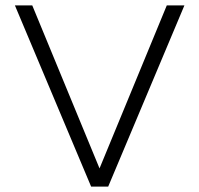

<svg xmlns="http://www.w3.org/2000/svg" viewBox="-20 -688 735 708"><path d="M379 0 660 -668H595L347 -67L99 -668H35L316 0Z"/></svg>

Font: Gantari Light
Style: Regular
Weight: 300
Designer: Anugrah Pasau
Foundry: Lafontype
Version: Version 1.000